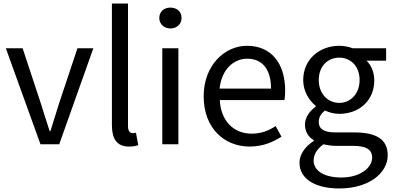

<svg xmlns="http://www.w3.org/2000/svg" viewBox="-20 -816 2227 1086"><path d="M209 0H315L508 -543H418L315 -234C299 -181 281 -125 265 -74H261C244 -125 227 -181 210 -234L108 -543H13Z M709 13C733 13 749 10 762 5L749 -65C739 -63 735 -63 730 -63C716 -63 704 -74 704 -102V-796H613V-108C613 -31 641 13 709 13Z M898 0H989V-543H898ZM944 -655C980 -655 1007 -680 1007 -714C1007 -751 980 -773 944 -773C908 -773 881 -751 881 -714C881 -680 908 -655 944 -655Z M1392 13C1466 13 1524 -12 1572 -43L1539 -103C1499 -76 1456 -60 1403 -60C1300 -60 1229 -134 1223 -250H1589C1591 -263 1593 -282 1593 -302C1593 -457 1515 -557 1377 -557C1251 -557 1132 -447 1132 -271C1132 -92 1248 13 1392 13ZM1222 -315C1233 -422 1301 -484 1378 -484C1463 -484 1513 -425 1513 -315Z M1899 250C2067 250 2173 163 2173 62C2173 -27 2110 -67 1984 -67H1878C1805 -67 1783 -91 1783 -126C1783 -156 1798 -174 1818 -191C1842 -179 1872 -172 1899 -172C2009 -172 2097 -245 2097 -361C2097 -408 2079 -448 2053 -473H2164V-543H1975C1956 -550 1929 -557 1899 -557C1789 -557 1695 -482 1695 -363C1695 -298 1730 -246 1766 -217V-213C1738 -193 1705 -157 1705 -112C1705 -69 1726 -40 1755 -23V-19C1704 14 1674 58 1674 104C1674 198 1766 250 1899 250ZM1899 -234C1836 -234 1783 -284 1783 -363C1783 -443 1835 -490 1899 -490C1963 -490 2014 -442 2014 -363C2014 -284 1961 -234 1899 -234ZM1912 188C1813 188 1754 150 1754 92C1754 60 1771 28 1810 0C1834 6 1860 9 1880 9H1974C2046 9 2085 26 2085 76C2085 133 2016 188 1912 188Z"/></svg>

Font: Squished Noto Sans CJK JP Regular
Style: Regular
Weight: 400
Designer: Ryoko NISHIZUKA (kana & ideographs); Paul D. Hunt (Latin, Greek & Cyrillic); Wenlong ZHANG (bopomofo); Sandoll Communica
Foundry: Adobe Systems Incorporated
Version: Version 1.004;PS 1.004;hotconv 1.0.82;makeotf.lib2.5.63406